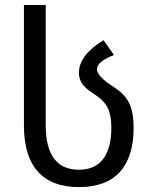

<svg xmlns="http://www.w3.org/2000/svg" viewBox="-20 -763 642 783"><path d="M524.9 -242.2Q524.9 -302.2 508.3 -338.9Q490.7 -377.4 450.2 -403.8Q418.9 -423.8 400.9 -439.9Q375.5 -462.9 375.5 -481.4Q375.5 -496.1 391.6 -509.8Q407.2 -523.9 444.8 -538.6L402.3 -599.1Q353.5 -569.8 327.6 -535.9Q301.8 -502 301.8 -466.8Q301.8 -435.5 323.2 -411.6Q331.5 -402.3 341.8 -394.8Q352.1 -387.2 368.2 -376.5Q404.8 -353 419.9 -321.8Q427.2 -306.2 430.7 -286.9Q434.1 -267.6 434.1 -242.2Q434.1 -159.2 400.9 -115Q367.7 -70.8 301.8 -70.8Q234.9 -70.8 200.7 -116Q166.5 -161.1 166.5 -251.5V-742.7H77.6V-251.5Q77.6 -126.5 134.3 -63.2Q190.9 0 301.8 0Q413.1 0 469 -62Q524.9 -124 524.9 -242.2Z"/></svg>

Font: Hack Dev
Style: Regular
Weight: 400
Designer: Christopher Simpkins
Foundry: Christopher Simpkins
Version: Version 2.0315